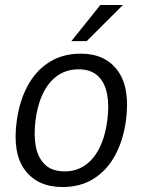

<svg xmlns="http://www.w3.org/2000/svg" viewBox="-20 -743 574 773"><path d="M231.5 10Q132 10 80.8 -57.8Q29.5 -125.5 47.5 -256.5Q58.5 -337.5 91.8 -398.5Q125 -459.5 179 -493.2Q233 -527 305 -527Q404 -527 454.2 -458Q504.5 -389 487 -256.5Q476 -177.5 443.2 -117.2Q410.5 -57 357.2 -23.5Q304 10 231.5 10ZM241.5 -53Q309 -53 354 -106.5Q399 -160 412 -258.5Q420 -317.5 411.2 -364Q402.5 -410.5 374.2 -437.2Q346 -464 296 -464Q226.5 -464 181.2 -410.8Q136 -357.5 123 -258.5Q115.5 -199.5 124.2 -153.2Q133 -107 161.5 -80Q190 -53 241.5 -53ZM384 -723H475L329 -577.5H267.5Z"/></svg>

Font: Public Sans Light
Style: Italic
Weight: 300
Italic angle: -8°
Designer: The Public Sans project authors (U.S. Web Design System). Libre Franklin designed by Pablo Impallari and Rodrigo Fuenzal
Version: Version 1.007; ttfautohint (v1.8.1) -l 8 -r 50 -G 200 -x 14 